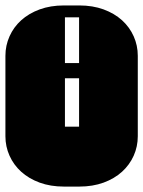

<svg xmlns="http://www.w3.org/2000/svg" viewBox="-22 -689 529 709"><path d="M270 -456.1V-625H217.8V-456.1ZM270 -221.2V-399.9H217.8V-221.2ZM271 -668.9Q320.3 -668.9 360.4 -654.3Q400.4 -639.6 428.5 -614.3Q456.5 -588.9 471.7 -554.9Q486.8 -521 486.8 -482.9V-186Q486.8 -147.9 471.7 -114Q456.5 -80.1 428.5 -54.7Q400.4 -29.3 360.4 -14.6Q320.3 0 271 0H213.9Q164.6 0 124.5 -14.6Q84.5 -29.3 56.4 -54.7Q28.3 -80.1 13.2 -114Q-2 -147.9 -2 -186V-482.9Q-2 -521 13.2 -554.9Q28.3 -588.9 56.4 -614.3Q84.5 -639.6 124.5 -654.3Q164.6 -668.9 213.9 -668.9Z"/></svg>

Font: Monofett
Style: Regular
Weight: 400
Designer: vernon adams
Foundry: vernon adams
Version: Version 1.000